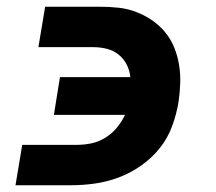

<svg xmlns="http://www.w3.org/2000/svg" viewBox="-20 -550 640 570"><path d="M26 0 46 -120H209Q230 -120 251.5 -124.5Q273 -129 292.5 -141Q312 -153 327 -171Q342 -189 351 -209H140L158 -321H367Q365 -341 356 -358.5Q347 -376 332 -388Q317 -400 297.5 -405Q278 -410 257 -410H94L114 -530H277Q305 -530 332.5 -527Q360 -524 385.5 -514Q411 -504 432.5 -489Q454 -474 470.5 -454Q487 -434 497 -409.5Q507 -385 511.5 -358Q516 -331 515 -302.5Q514 -274 510 -247Q504 -211 491 -175.5Q478 -140 454.5 -110.5Q431 -81 399 -58.5Q367 -36 332 -23Q297 -10 261 -5Q225 0 189 0Z"/></svg>

Font: Iosevka Curly Slab HvExObl
Style: Regular
Weight: 900
Width: 7
Italic angle: -9°
Monospace: yes
Designer: Belleve Invis
Foundry: Belleve Invis
Version: Version 11.1.0; ttfautohint (v1.8.3)